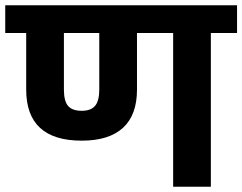

<svg xmlns="http://www.w3.org/2000/svg" viewBox="-40 -713 925 733"><path d="M865 -587H765V0H621V-587H483V-371Q483 -274 429.5 -225Q376 -176 272 -176Q60 -176 60 -371V-587H-20V-693H865ZM339 -587H204V-371Q204 -327 220 -308.5Q236 -290 272 -290Q307 -290 323 -309Q339 -328 339 -371Z"/></svg>

Font: FiraGOUPP
Style: Bold
Weight: 700
Designer: bBox Type
Foundry: bBox Type GmbH
Version: Version 1.001